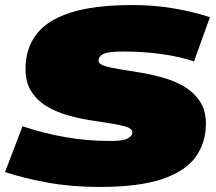

<svg xmlns="http://www.w3.org/2000/svg" viewBox="-47 -730 856 760"><path d="M784 -662 721 -487Q660 -507 589 -516.5Q518 -526 440 -526Q379 -526 361 -516Q343 -506 343 -490Q343 -477 366 -469.5Q389 -462 426.5 -456Q464 -450 509.5 -442.5Q555 -435 600.5 -422Q646 -409 683.5 -386.5Q721 -364 744.5 -328.5Q768 -293 768 -241Q768 -164 726.5 -107.5Q685 -51 593 -20.5Q501 10 348 10Q237 10 142.5 -7Q48 -24 -27 -49L42 -230Q127 -202 212.5 -187Q298 -172 390 -172Q440 -172 458.5 -182Q477 -192 477 -206Q477 -220 454 -227.5Q431 -235 393.5 -241Q356 -247 311 -254Q266 -261 220.5 -274Q175 -287 137.5 -309.5Q100 -332 77 -368Q54 -404 54 -457Q54 -537 96.5 -593.5Q139 -650 232 -680Q325 -710 478 -710Q560 -710 636.5 -697.5Q713 -685 784 -662Z"/></svg>

Font: Georama Extended Black
Style: Italic
Weight: 900
Width: 7
Italic angle: -9°
Designer: Jean-Baptiste Levee
Foundry: Production Type
Version: Version 1.000